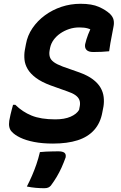

<svg xmlns="http://www.w3.org/2000/svg" viewBox="-20 -740 640 1015"><path d="M406 -720Q466 -720 503 -703.5Q540 -687 562 -666Q577 -651 580.5 -634.5Q584 -618 580 -599Q576 -576 571.5 -554Q567 -532 563.5 -511.5Q560 -491 557 -469Q538 -467 516.5 -466Q495 -465 473 -465Q448 -465 437.5 -476Q427 -487 430 -506Q433 -519 437 -532Q441 -545 446 -558Q451 -571 457.5 -585Q464 -599 470 -614L479 -573Q461 -585 443.5 -590Q426 -595 399 -595Q371 -595 345.5 -586.5Q320 -578 299 -563.5Q278 -549 264 -530Q250 -511 245 -488L242 -472Q239 -454 243.5 -439Q248 -424 264 -412Q280 -400 312 -388L400 -357Q444 -341 471 -320.5Q498 -300 511.5 -276.5Q525 -253 528 -227.5Q531 -202 527 -177L521 -146Q511 -90 478 -53Q445 -16 390.5 1.5Q336 19 260 19Q204 19 160.5 10.5Q117 2 87 -12.5Q57 -27 42 -44Q33 -53 29.5 -67.5Q26 -82 29 -102Q32 -119 35.5 -134Q39 -149 42.5 -162Q46 -175 49 -186H61Q98 -149 147 -129Q196 -109 272 -109Q321 -109 353 -123Q385 -137 398 -159L402 -180Q405 -198 399.5 -212Q394 -226 378.5 -237Q363 -248 336 -257L249 -288Q200 -306 170.5 -328Q141 -350 126.5 -374.5Q112 -399 109.5 -424.5Q107 -450 111 -474L117 -506Q125 -552 151.5 -591Q178 -630 217.5 -659Q257 -688 305 -704Q353 -720 406 -720ZM191 64Q208 62 223.5 61.5Q239 61 255.5 60.5Q272 60 288 60Q311 60 320.5 67.5Q330 75 327 92Q317 120 305.5 145.5Q294 171 280 194.5Q266 218 249 241Q243 248 235 251.5Q227 255 214 255Q193 255 169.5 253Q146 251 122 246Q137 217 149.5 188Q162 159 172.5 128.5Q183 98 191 64Z"/></svg>

Font: Rec Mono Semicasual
Style: Bold Italic
Weight: 700
Italic angle: -10°
Version: Version 1.085; ttfautohint (v1.8.4.7-5d5b)